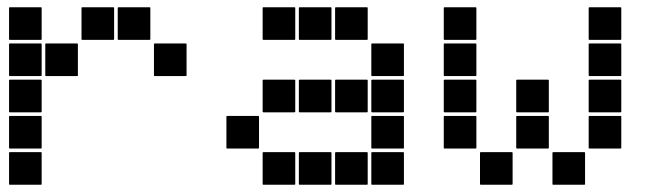

<svg xmlns="http://www.w3.org/2000/svg" viewBox="-20 -515 1840 530"><path d="M307 -495H393Q395 -495 395 -493V-407Q395 -405 393 -405H307Q305 -405 305 -407V-493Q305 -495 307 -495ZM207 -495H293Q295 -495 295 -493V-407Q295 -405 293 -405H207Q205 -405 205 -407V-493Q205 -495 207 -495ZM7 -495H93Q95 -495 95 -493V-407Q95 -405 93 -405H7Q5 -405 5 -407V-493Q5 -495 7 -495ZM407 -395H493Q495 -395 495 -393V-307Q495 -305 493 -305H407Q405 -305 405 -307V-393Q405 -395 407 -395ZM107 -395H193Q195 -395 195 -393V-307Q195 -305 193 -305H107Q105 -305 105 -307V-393Q105 -395 107 -395ZM7 -395H93Q95 -395 95 -393V-307Q95 -305 93 -305H7Q5 -305 5 -307V-393Q5 -395 7 -395ZM7 -295H93Q95 -295 95 -293V-207Q95 -205 93 -205H7Q5 -205 5 -207V-293Q5 -295 7 -295ZM7 -195H93Q95 -195 95 -193V-107Q95 -105 93 -105H7Q5 -105 5 -107V-193Q5 -195 7 -195ZM7 -95H93Q95 -95 95 -93V-7Q95 -5 93 -5H7Q5 -5 5 -7V-93Q5 -95 7 -95Z M907 -495H993Q995 -495 995 -493V-407Q995 -405 993 -405H907Q905 -405 905 -407V-493Q905 -495 907 -495ZM807 -495H893Q895 -495 895 -493V-407Q895 -405 893 -405H807Q805 -405 805 -407V-493Q805 -495 807 -495ZM707 -495H793Q795 -495 795 -493V-407Q795 -405 793 -405H707Q705 -405 705 -407V-493Q705 -495 707 -495ZM1007 -395H1093Q1095 -395 1095 -393V-307Q1095 -305 1093 -305H1007Q1005 -305 1005 -307V-393Q1005 -395 1007 -395ZM1007 -295H1093Q1095 -295 1095 -293V-207Q1095 -205 1093 -205H1007Q1005 -205 1005 -207V-293Q1005 -295 1007 -295ZM907 -295H993Q995 -295 995 -293V-207Q995 -205 993 -205H907Q905 -205 905 -207V-293Q905 -295 907 -295ZM807 -295H893Q895 -295 895 -293V-207Q895 -205 893 -205H807Q805 -205 805 -207V-293Q805 -295 807 -295ZM707 -295H793Q795 -295 795 -293V-207Q795 -205 793 -205H707Q705 -205 705 -207V-293Q705 -295 707 -295ZM1007 -195H1093Q1095 -195 1095 -193V-107Q1095 -105 1093 -105H1007Q1005 -105 1005 -107V-193Q1005 -195 1007 -195ZM607 -195H693Q695 -195 695 -193V-107Q695 -105 693 -105H607Q605 -105 605 -107V-193Q605 -195 607 -195ZM1007 -95H1093Q1095 -95 1095 -93V-7Q1095 -5 1093 -5H1007Q1005 -5 1005 -7V-93Q1005 -95 1007 -95ZM907 -95H993Q995 -95 995 -93V-7Q995 -5 993 -5H907Q905 -5 905 -7V-93Q905 -95 907 -95ZM807 -95H893Q895 -95 895 -93V-7Q895 -5 893 -5H807Q805 -5 805 -7V-93Q805 -95 807 -95ZM707 -95H793Q795 -95 795 -93V-7Q795 -5 793 -5H707Q705 -5 705 -7V-93Q705 -95 707 -95Z M1607 -495H1693Q1695 -495 1695 -493V-407Q1695 -405 1693 -405H1607Q1605 -405 1605 -407V-493Q1605 -495 1607 -495ZM1207 -495H1293Q1295 -495 1295 -493V-407Q1295 -405 1293 -405H1207Q1205 -405 1205 -407V-493Q1205 -495 1207 -495ZM1607 -395H1693Q1695 -395 1695 -393V-307Q1695 -305 1693 -305H1607Q1605 -305 1605 -307V-393Q1605 -395 1607 -395ZM1207 -395H1293Q1295 -395 1295 -393V-307Q1295 -305 1293 -305H1207Q1205 -305 1205 -307V-393Q1205 -395 1207 -395ZM1607 -295H1693Q1695 -295 1695 -293V-207Q1695 -205 1693 -205H1607Q1605 -205 1605 -207V-293Q1605 -295 1607 -295ZM1407 -295H1493Q1495 -295 1495 -293V-207Q1495 -205 1493 -205H1407Q1405 -205 1405 -207V-293Q1405 -295 1407 -295ZM1207 -295H1293Q1295 -295 1295 -293V-207Q1295 -205 1293 -205H1207Q1205 -205 1205 -207V-293Q1205 -295 1207 -295ZM1607 -195H1693Q1695 -195 1695 -193V-107Q1695 -105 1693 -105H1607Q1605 -105 1605 -107V-193Q1605 -195 1607 -195ZM1407 -195H1493Q1495 -195 1495 -193V-107Q1495 -105 1493 -105H1407Q1405 -105 1405 -107V-193Q1405 -195 1407 -195ZM1207 -195H1293Q1295 -195 1295 -193V-107Q1295 -105 1293 -105H1207Q1205 -105 1205 -107V-193Q1205 -195 1207 -195ZM1507 -95H1593Q1595 -95 1595 -93V-7Q1595 -5 1593 -5H1507Q1505 -5 1505 -7V-93Q1505 -95 1507 -95ZM1307 -95H1393Q1395 -95 1395 -93V-7Q1395 -5 1393 -5H1307Q1305 -5 1305 -7V-93Q1305 -95 1307 -95Z"/></svg>

Font: Pixel Panel Black
Style: Regular
Weight: 900
Monospace: yes
Designer: Óliver Lalan
Foundry: Óliver Lalan
Version: Version 1.000; ttfautohint (v1.8.4.7-5d5b-dirty);gftools[0.9